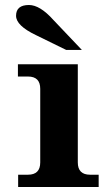

<svg xmlns="http://www.w3.org/2000/svg" viewBox="-20 -744 444 764"><path d="M372.6 0H52.2V-48.8H91.3Q140.1 -48.8 140.1 -97.7V-390.6Q140.1 -439.5 91.3 -439.5H51.3V-488.3H289.6V-97.7Q289.6 -48.8 338.4 -48.8H372.6ZM243.2 -545.4 122.6 -604.5Q43.9 -642.1 43.9 -681.2Q43.9 -724.1 95.2 -724.1Q139.2 -724.1 192.4 -664.6L305.7 -545.4Z"/></svg>

Font: Munson
Style: Bold
Weight: 700
Designer: Paul James MIller
Foundry: High-Logic / Made with FontCreator
Version: Version 2.10;May 5, 2019;FontCreator 11.5.0.2430 64-bit